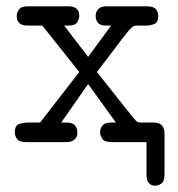

<svg xmlns="http://www.w3.org/2000/svg" viewBox="-20 -450 565 608"><path d="M27 -31Q27 -53 41 -57.5Q55 -62 67 -62H107L231 -222L114 -369H70Q65 -369 59 -369.5Q53 -370 47 -373Q41 -376 37 -382Q33 -388 33 -399Q33 -410 40 -420Q47 -430 68 -430H195Q199 -430 205 -429.5Q211 -429 217 -426Q223 -423 227 -417Q231 -411 231 -399Q231 -391 225 -380Q219 -369 196 -369H183L259 -270L332 -369H317Q297 -369 290 -378Q283 -387 283 -399Q283 -413 291.5 -421.5Q300 -430 316 -430H445Q467 -430 474 -420.5Q481 -411 481 -400Q481 -379 468.5 -374Q456 -369 444 -369H412Q406 -369 400.5 -365.5Q395 -362 383 -347.5Q371 -333 349 -303.5Q327 -274 287 -222Q337 -159 362.5 -126.5Q388 -94 400 -79.5Q412 -65 416 -63.5Q420 -62 427 -62H464Q470 -62 476.5 -61Q483 -60 488.5 -56.5Q494 -53 497.5 -45.5Q501 -38 501 -25V102Q501 125 490.5 131.5Q480 138 472 138Q461 138 455 133Q449 128 446.5 121Q444 114 444 107.5Q444 101 444 98V0H333Q310 0 303.5 -11Q297 -22 297 -31Q297 -43 304.5 -52.5Q312 -62 333 -62H347L259 -184L174 -62H190Q210 -62 217.5 -52.5Q225 -43 225 -32Q225 -20 220.5 -13.5Q216 -7 210 -4Q204 -1 197.5 -0.5Q191 0 187 0H62Q41 0 34 -10Q27 -20 27 -31Z"/></svg>

Font: CMU Typewriter Custom
Style: Regular
Weight: 500
Monospace: yes
Version: Version 0.7.0